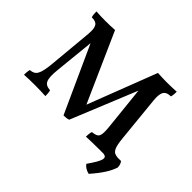

<svg xmlns="http://www.w3.org/2000/svg" viewBox="-185 -934 1364 1364"><g transform="rotate(45 497.0 -251.5)"><path d="M949 -51H916C867 -55 852 -75 842 -180L808 -521C800 -604 824 -626 875 -626C880 -643 881 -661 881 -679C853 -677 816 -676 788 -676C761 -676 719 -677 692 -679L492 -160L261 -679C236 -677 195 -676 168 -676C141 -676 97 -677 74 -679C74 -661 75 -642 80 -626C135 -626 152 -604 146 -526L116 -201C105 -78 86 -54 34 -50C29 -33 28 -12 28 3C53 1 103 0 135 0C168 0 214 1 243 3C243 -12 242 -33 237 -50C179 -54 162 -80 174 -195L204 -490L431 9C449 9 468 7 481 2L683 -492L717 -168C726 -75 720 -56 657 -50C652 -34 650 -15 650 3C681 1 741 0 781 0H825C865 6 860 36 789 137C801 156 824 170 851 176C919 98 948 49 965 -1C965 -19 960 -38 949 -51Z"/></g></svg>

Font: Vollkorn Semibold
Style: Regular
Weight: 600
Designer: Friedrich Althausen
Foundry: Friedrich Althausen
Version: Version 4.015;PS 004.015;hotconv 1.0.88;makeotf.lib2.5.64775